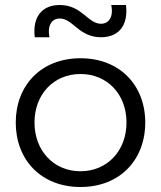

<svg xmlns="http://www.w3.org/2000/svg" viewBox="-20 -740 644 768"><path d="M302 8C459 8 561 -100 561 -250C561 -399 459 -507 302 -507C145 -507 43 -399 43 -250C43 -100 145 8 302 8ZM302 -55C195 -55 118 -137 118 -250C118 -363 195 -444 302 -444C409 -444 486 -363 486 -250C486 -137 409 -55 302 -55ZM219 -666C272 -666 295 -591 384 -591C452 -591 494 -635 484 -720H425C435 -670 414 -645 384 -645C331 -645 308 -720 219 -720C151 -720 109 -676 119 -591H178C168 -641 189 -666 219 -666Z"/></svg>

Font: Absans
Style: Regular
Weight: 400
Designer: Valerio Monopoli
Version: Version 1.200;Glyphs 3.2 (3217)